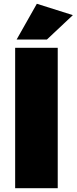

<svg xmlns="http://www.w3.org/2000/svg" viewBox="-20 -995 405 1015"><path d="M60.1 0V-742.2H285.2V0ZM67.9 -786.1 174.8 -975.1 365.2 -915 228 -786.1Z"/></svg>

Font: Trueno Black
Style: Regular
Weight: 900
Designer: Julieta Ulanovsky
Foundry: Julieta Ulanovsky
Version: Version 3.001b | FøM Fix